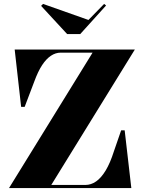

<svg xmlns="http://www.w3.org/2000/svg" viewBox="-20 -961 735 981"><path d="M26 0 453 -692H290Q264 -692 240 -676Q216 -660 195 -628Q174 -596 155 -544L106 -415H88L55 -708H669L242 -16H416Q445 -16 471 -34Q497 -52 520 -90Q543 -128 562 -188L599 -295H617L651 0ZM512 -941 522 -933 390 -787H323L190 -931L200 -941L432 -859Z"/></svg>

Font: Kalnia SemiBold
Style: Regular
Weight: 600
Designer: Frida Medrano
Foundry: Frida Medrano
Version: Version 1.105